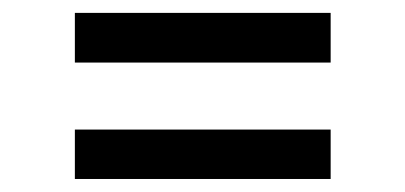

<svg xmlns="http://www.w3.org/2000/svg" viewBox="-20 -393 629 298"><path d="M96.2 -295.9V-373H493.2V-295.9ZM96.2 -115.2V-191.9H493.2V-115.2Z"/></svg>

Font: Grenze SemiBold
Style: Regular
Weight: 600
Designer: Renata Polastri
Foundry: Omnibus-Type
Version: Version 1.002;PS 001.002;hotconv 1.0.88;makeotf.lib2.5.64775